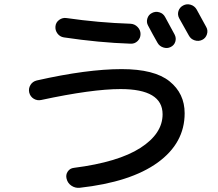

<svg xmlns="http://www.w3.org/2000/svg" viewBox="-20 -854 1040 914"><path d="M703 -792Q720 -801 738.5 -795.5Q757 -790 766 -773Q781 -746 811 -690Q820 -673 814.5 -655.5Q809 -638 792 -630Q776 -622 757.5 -628Q739 -634 730 -650Q722 -664 707 -691Q692 -718 685 -732Q676 -748 681.5 -766Q687 -784 703 -792ZM916 -809Q932 -781 962 -725Q971 -709 965 -690.5Q959 -672 942 -664Q925 -656 906.5 -662Q888 -668 879 -685Q840 -755 833 -767Q824 -784 829.5 -801.5Q835 -819 852 -828Q869 -837 887.5 -831.5Q906 -826 916 -809ZM176 -378Q157 -374 140.5 -384Q124 -394 119 -414Q115 -433 125 -449.5Q135 -466 155 -471Q394 -525 559 -525Q715 -525 787 -467Q859 -409 859 -315Q859 -173 730.5 -80Q602 13 359 40Q338 42 320 30Q302 18 297 -3Q292 -22 302.5 -37.5Q313 -53 332 -55Q543 -82 648.5 -150Q754 -218 754 -310Q754 -430 554 -430Q418 -430 176 -378ZM297 -768Q449 -746 601 -741Q621 -740 635 -725.5Q649 -711 649 -692Q649 -672 635 -658.5Q621 -645 602 -646Q451 -651 284 -676Q265 -679 253.5 -694.5Q242 -710 244 -729Q246 -748 262 -759.5Q278 -771 297 -768Z"/></svg>

Font: Rounded Mplus 1c Medium
Style: Regular
Weight: 500
Version: Version 1.059.20150529